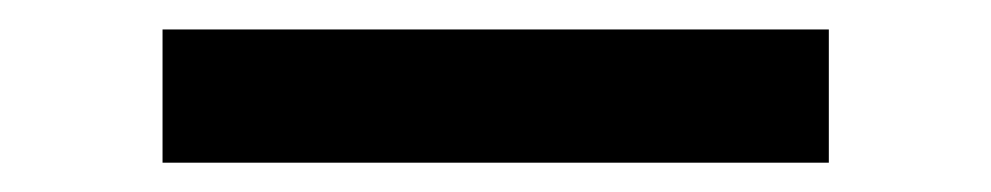

<svg xmlns="http://www.w3.org/2000/svg" viewBox="-20 -111 676 131"><path d="M90.9 -90.9V0H545.5V-90.9Z"/></svg>

Font: Departure Mono
Style: Regular
Weight: 400
Monospace: yes
Designer: Helena Zhang
Version: Version 1.500;Glyphs 3.3.1 (3343)